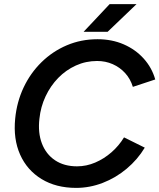

<svg xmlns="http://www.w3.org/2000/svg" viewBox="-20 -903 776 935"><path d="M351 12Q253 12 182.5 -31Q112 -74 78 -150Q44 -226 54 -326Q62 -407 95 -477Q128 -547 182 -600Q236 -653 305.5 -682.5Q375 -712 455 -712Q525 -712 582.5 -687Q640 -662 680 -617.5Q720 -573 736 -516L627 -480Q615 -519 589.5 -547Q564 -575 529 -590.5Q494 -606 453 -606Q398 -606 349.5 -584Q301 -562 263.5 -523.5Q226 -485 202 -434Q178 -383 172 -325Q164 -257 184 -204.5Q204 -152 248 -122.5Q292 -93 355 -93Q401 -93 444 -111.5Q487 -130 523 -161.5Q559 -193 584 -234L685 -184Q650 -126 597 -81.5Q544 -37 480.5 -12.5Q417 12 351 12ZM387 -748 514 -883H645L504 -748Z"/></svg>

Font: Figtree Light SemiBold
Style: Italic
Weight: 600
Italic angle: -9.5°
Version: Version 2.001;gftools[0.9.30]